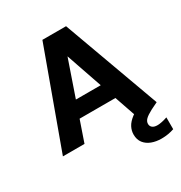

<svg xmlns="http://www.w3.org/2000/svg" viewBox="-207 -847 1140 1209"><g transform="rotate(-30 362.5 -243.0)"><path d="M22 0 277 -700H449L704 0H545L362 -531L179 0ZM133 -153 173 -269H540L579 -153ZM617 214Q578 214 546 202Q514 190 495 165.5Q476 141 476 104Q476 76 489.5 50Q503 24 536 -1Q569 -26 628 -50L671 -69L703 0L654 24Q618 43 603 58Q588 73 588 91Q588 108 600.5 118Q613 128 636 128Q651 128 670 124Q689 120 709 113V199Q689 206 665.5 210Q642 214 617 214Z"/></g></svg>

Font: DM Sans 10pt Black
Style: Regular
Weight: 900
Version: Version 4.004;gftools[0.9.30]